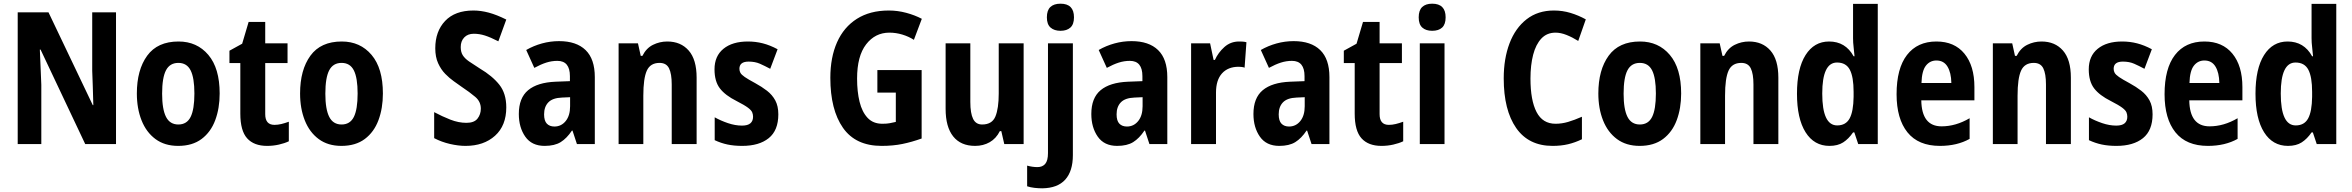

<svg xmlns="http://www.w3.org/2000/svg" viewBox="-20 -781 12752 1041"><path d="M609 0H442L200 -512H196Q199 -449 200.5 -405.5Q202 -362 204 -321V0H76V-714H243L483 -211H486Q484 -275 483 -314.5Q482 -354 480 -397V-714H609Z M1171 -274Q1171 -194 1147 -129.5Q1123 -65 1073 -27.5Q1023 10 946 10Q873 10 823 -27Q773 -64 747.5 -128.5Q722 -193 722 -274Q722 -402 778 -479Q834 -556 948 -556Q1048 -556 1109.5 -483.5Q1171 -411 1171 -274ZM859 -273Q859 -189 880 -147.5Q901 -106 947 -106Q993 -106 1013.5 -147Q1034 -188 1034 -274Q1034 -359 1013.5 -399.5Q993 -440 947 -440Q901 -440 880 -400Q859 -360 859 -273Z M1468 -104Q1486 -104 1505 -108.5Q1524 -113 1546 -121V-15Q1523 -4 1492 3Q1461 10 1428 10Q1357 10 1320 -31Q1283 -72 1283 -165V-439H1224V-506L1293 -544L1328 -662H1418V-546H1539V-439H1418V-162Q1418 -104 1468 -104Z M2056 -274Q2056 -194 2032 -129.5Q2008 -65 1958 -27.5Q1908 10 1831 10Q1758 10 1708 -27Q1658 -64 1632.5 -128.5Q1607 -193 1607 -274Q1607 -402 1663 -479Q1719 -556 1833 -556Q1933 -556 1994.5 -483.5Q2056 -411 2056 -274ZM1744 -273Q1744 -189 1765 -147.5Q1786 -106 1832 -106Q1878 -106 1898.5 -147Q1919 -188 1919 -274Q1919 -359 1898.5 -399.5Q1878 -440 1832 -440Q1786 -440 1765 -400Q1744 -360 1744 -273Z M2725 -199Q2725 -100 2664 -45Q2603 10 2504 10Q2465 10 2419.5 -0.5Q2374 -11 2334 -32V-173Q2377 -150 2421.5 -132.5Q2466 -115 2509 -115Q2551 -115 2569 -138Q2587 -161 2587 -192Q2587 -230 2557 -255.5Q2527 -281 2482 -311Q2464 -324 2440.5 -340.5Q2417 -357 2394 -380.5Q2371 -404 2355.5 -438Q2340 -472 2340 -519Q2340 -611 2393.5 -667.5Q2447 -724 2547 -724Q2587 -724 2630 -712.5Q2673 -701 2725 -675L2682 -557Q2639 -579 2609 -588.5Q2579 -598 2549 -598Q2516 -598 2497 -578Q2478 -558 2478 -526Q2478 -499 2489 -481.5Q2500 -464 2523 -448Q2546 -432 2581 -410Q2650 -369 2687.5 -321.5Q2725 -274 2725 -199Z M3011 -558Q3105 -558 3155 -509.5Q3205 -461 3205 -363V0H3108L3084 -73H3081Q3053 -31 3020 -10.5Q2987 10 2933 10Q2863 10 2828 -40Q2793 -90 2793 -163Q2793 -250 2843.5 -292Q2894 -334 2992 -338L3070 -341V-368Q3070 -451 3002 -451Q2971 -451 2941.5 -441.5Q2912 -432 2877 -413L2833 -510Q2873 -533 2918.5 -545.5Q2964 -558 3011 -558ZM3027 -252Q2976 -250 2953 -226Q2930 -202 2930 -161Q2930 -126 2945 -110.5Q2960 -95 2986 -95Q3023 -95 3047 -124.5Q3071 -154 3071 -205V-254Z M3598 -556Q3671 -556 3714 -507Q3757 -458 3757 -360V0H3622V-323Q3622 -381 3607.5 -410.5Q3593 -440 3556 -440Q3506 -440 3487 -398Q3468 -356 3468 -262V0H3334V-546H3439L3454 -478H3463Q3484 -520 3520.5 -538Q3557 -556 3598 -556Z M4200 -161Q4200 -74 4148 -32Q4096 10 4004 10Q3960 10 3924.5 2.5Q3889 -5 3855 -21V-145Q3887 -127 3926.5 -113.5Q3966 -100 4003 -100Q4034 -100 4048.5 -112.5Q4063 -125 4063 -148Q4063 -160 4058.5 -171.5Q4054 -183 4035.5 -197Q4017 -211 3974 -233Q3912 -264 3883 -302Q3854 -340 3854 -405Q3854 -477 3902.5 -516.5Q3951 -556 4035 -556Q4077 -556 4116 -546Q4155 -536 4196 -514L4156 -408Q4126 -424 4100 -435.5Q4074 -447 4039 -447Q3989 -447 3989 -408Q3989 -396 3994.5 -386Q4000 -376 4018 -363.5Q4036 -351 4075 -330Q4110 -311 4138.5 -289Q4167 -267 4183.5 -236.5Q4200 -206 4200 -161Z M4737 -401H4977V-30Q4924 -11 4873 -0.5Q4822 10 4760 10Q4619 10 4550.5 -88Q4482 -186 4482 -359Q4482 -470 4518.5 -552Q4555 -634 4626 -679Q4697 -724 4799 -724Q4847 -724 4893.5 -711.5Q4940 -699 4978 -679L4935 -565Q4907 -583 4872.5 -593.5Q4838 -604 4802 -604Q4725 -604 4676 -540.5Q4627 -477 4627 -355Q4627 -284 4640.5 -229Q4654 -174 4684 -142Q4714 -110 4764 -110Q4789 -110 4804 -113Q4819 -116 4837 -120V-279H4737Z M5530 -546V0H5425L5409 -70H5401Q5381 -30 5346 -10Q5311 10 5267 10Q5189 10 5148 -41.5Q5107 -93 5107 -191V-546H5241V-228Q5241 -167 5256 -136.5Q5271 -106 5305 -106Q5359 -106 5377 -149.5Q5395 -193 5395 -274V-546Z M5656 -687Q5656 -725 5675 -743Q5694 -761 5730 -761Q5803 -761 5803 -687Q5803 -649 5783.5 -631.5Q5764 -614 5730 -614Q5696 -614 5676 -631.5Q5656 -649 5656 -687ZM5631 240Q5610 240 5588.5 237.5Q5567 235 5549 229V117Q5578 125 5605 125Q5632 125 5647 107.5Q5662 90 5662 49V-546H5797V60Q5797 147 5755.5 193Q5714 239 5631 240Z M6115 -558Q6209 -558 6259 -509.5Q6309 -461 6309 -363V0H6212L6188 -73H6185Q6157 -31 6124 -10.5Q6091 10 6037 10Q5967 10 5932 -40Q5897 -90 5897 -163Q5897 -250 5947.5 -292Q5998 -334 6096 -338L6174 -341V-368Q6174 -451 6106 -451Q6075 -451 6045.5 -441.5Q6016 -432 5981 -413L5937 -510Q5977 -533 6022.5 -545.5Q6068 -558 6115 -558ZM6131 -252Q6080 -250 6057 -226Q6034 -202 6034 -161Q6034 -126 6049 -110.5Q6064 -95 6090 -95Q6127 -95 6151 -124.5Q6175 -154 6175 -205V-254Z M6698 -556Q6706 -556 6716.5 -555.5Q6727 -555 6738 -552L6728 -414Q6722 -417 6711 -418Q6700 -419 6696 -419Q6638 -419 6605.5 -383Q6573 -347 6573 -279V0H6438V-546H6541L6560 -456H6567Q6585 -496 6618.5 -526Q6652 -556 6698 -556Z M6994 -558Q7088 -558 7138 -509.5Q7188 -461 7188 -363V0H7091L7067 -73H7064Q7036 -31 7003 -10.5Q6970 10 6916 10Q6846 10 6811 -40Q6776 -90 6776 -163Q6776 -250 6826.5 -292Q6877 -334 6975 -338L7053 -341V-368Q7053 -451 6985 -451Q6954 -451 6924.5 -441.5Q6895 -432 6860 -413L6816 -510Q6856 -533 6901.5 -545.5Q6947 -558 6994 -558ZM7010 -252Q6959 -250 6936 -226Q6913 -202 6913 -161Q6913 -126 6928 -110.5Q6943 -95 6969 -95Q7006 -95 7030 -124.5Q7054 -154 7054 -205V-254Z M7510 -104Q7528 -104 7547 -108.5Q7566 -113 7588 -121V-15Q7565 -4 7534 3Q7503 10 7470 10Q7399 10 7362 -31Q7325 -72 7325 -165V-439H7266V-506L7335 -544L7370 -662H7460V-546H7581V-439H7460V-162Q7460 -104 7510 -104Z M7745 -761Q7818 -761 7818 -687Q7818 -649 7799 -631.5Q7780 -614 7745 -614Q7711 -614 7691.5 -631.5Q7672 -649 7672 -687Q7672 -725 7691 -743Q7710 -761 7745 -761ZM7812 -546V0H7678V-546Z M8414 -604Q8367 -604 8337 -572Q8307 -540 8292.5 -484Q8278 -428 8278 -355Q8278 -237 8311 -173.5Q8344 -110 8414 -110Q8448 -110 8482 -120Q8516 -130 8557 -148V-26Q8520 -8 8482 1Q8444 10 8398 10Q8268 10 8200.5 -87Q8133 -184 8133 -356Q8133 -463 8164.5 -546Q8196 -629 8257 -676.5Q8318 -724 8405 -724Q8452 -724 8495 -711Q8538 -698 8578 -676L8537 -559Q8505 -579 8473.5 -591.5Q8442 -604 8414 -604Z M9095 -274Q9095 -194 9071 -129.5Q9047 -65 8997 -27.5Q8947 10 8870 10Q8797 10 8747 -27Q8697 -64 8671.5 -128.5Q8646 -193 8646 -274Q8646 -402 8702 -479Q8758 -556 8872 -556Q8972 -556 9033.5 -483.5Q9095 -411 9095 -274ZM8783 -273Q8783 -189 8804 -147.5Q8825 -106 8871 -106Q8917 -106 8937.5 -147Q8958 -188 8958 -274Q8958 -359 8937.5 -399.5Q8917 -440 8871 -440Q8825 -440 8804 -400Q8783 -360 8783 -273Z M9463 -556Q9536 -556 9579 -507Q9622 -458 9622 -360V0H9487V-323Q9487 -381 9472.5 -410.5Q9458 -440 9421 -440Q9371 -440 9352 -398Q9333 -356 9333 -262V0H9199V-546H9304L9319 -478H9328Q9349 -520 9385.5 -538Q9422 -556 9463 -556Z M9899 10Q9816 10 9769.5 -64Q9723 -138 9723 -273Q9723 -409 9769.5 -482.5Q9816 -556 9897 -556Q9986 -556 10030 -476H10035Q10033 -502 10030 -526Q10027 -550 10027 -574V-760H10161V0H10055L10034 -63H10027Q10003 -28 9973.5 -9Q9944 10 9899 10ZM9941 -101Q9988 -101 10008.5 -139Q10029 -177 10030 -256V-283Q10030 -364 10009.5 -403Q9989 -442 9940 -442Q9860 -442 9860 -274Q9860 -101 9941 -101Z M10479 -556Q10577 -556 10631 -490Q10685 -424 10685 -309V-237H10397Q10399 -96 10507 -96Q10584 -96 10659 -140V-28Q10591 10 10498 10Q10381 10 10322 -63.5Q10263 -137 10263 -270Q10263 -410 10319.5 -483Q10376 -556 10479 -556ZM10479 -453Q10444 -453 10422 -425Q10400 -397 10398 -331H10560Q10559 -387 10539 -420Q10519 -453 10479 -453Z M11049 -556Q11122 -556 11165 -507Q11208 -458 11208 -360V0H11073V-323Q11073 -381 11058.5 -410.5Q11044 -440 11007 -440Q10957 -440 10938 -398Q10919 -356 10919 -262V0H10785V-546H10890L10905 -478H10914Q10935 -520 10971.5 -538Q11008 -556 11049 -556Z M11651 -161Q11651 -74 11599 -32Q11547 10 11455 10Q11411 10 11375.5 2.5Q11340 -5 11306 -21V-145Q11338 -127 11377.5 -113.5Q11417 -100 11454 -100Q11485 -100 11499.5 -112.5Q11514 -125 11514 -148Q11514 -160 11509.5 -171.5Q11505 -183 11486.5 -197Q11468 -211 11425 -233Q11363 -264 11334 -302Q11305 -340 11305 -405Q11305 -477 11353.5 -516.5Q11402 -556 11486 -556Q11528 -556 11567 -546Q11606 -536 11647 -514L11607 -408Q11577 -424 11551 -435.5Q11525 -447 11490 -447Q11440 -447 11440 -408Q11440 -396 11445.5 -386Q11451 -376 11469 -363.5Q11487 -351 11526 -330Q11561 -311 11589.5 -289Q11618 -267 11634.5 -236.5Q11651 -206 11651 -161Z M11932 -556Q12030 -556 12084 -490Q12138 -424 12138 -309V-237H11850Q11852 -96 11960 -96Q12037 -96 12112 -140V-28Q12044 10 11951 10Q11834 10 11775 -63.5Q11716 -137 11716 -270Q11716 -410 11772.5 -483Q11829 -556 11932 -556ZM11932 -453Q11897 -453 11875 -425Q11853 -397 11851 -331H12013Q12012 -387 11992 -420Q11972 -453 11932 -453Z M12385 10Q12302 10 12255.5 -64Q12209 -138 12209 -273Q12209 -409 12255.5 -482.5Q12302 -556 12383 -556Q12472 -556 12516 -476H12521Q12519 -502 12516 -526Q12513 -550 12513 -574V-760H12647V0H12541L12520 -63H12513Q12489 -28 12459.5 -9Q12430 10 12385 10ZM12427 -101Q12474 -101 12494.5 -139Q12515 -177 12516 -256V-283Q12516 -364 12495.5 -403Q12475 -442 12426 -442Q12346 -442 12346 -274Q12346 -101 12427 -101Z"/></svg>

Font: Noto Sans Gujarati Condensed
Style: Bold
Weight: 700
Width: 3
Designer: Jelle Bosma - Monotype Design Team, Universal Thirst
Foundry: Monotype Imaging Inc.
Version: Version 2.106; ttfautohint (v1.8.4.7-5d5b)